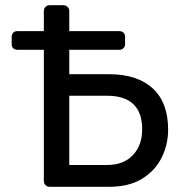

<svg xmlns="http://www.w3.org/2000/svg" viewBox="-20 -720 706 740"><path d="M47 -528Q37 -528 31 -534Q25 -540 25 -550V-577Q25 -588 31 -594Q37 -600 47 -600H439Q450 -600 456 -594Q462 -588 462 -577V-550Q462 -540 455.5 -534Q449 -528 439 -528ZM172 0Q162 0 155.5 -6.5Q149 -13 149 -23V-677Q149 -687 155.5 -693.5Q162 -700 172 -700H223Q234 -700 240.5 -693.5Q247 -687 247 -677V-434H400Q509 -434 568.5 -379.5Q628 -325 628 -220Q628 -163 603 -112.5Q578 -62 527.5 -31Q477 0 400 0ZM247 -84H392Q456 -84 492 -122Q528 -160 528 -222Q528 -286 494 -318.5Q460 -351 392 -351H247Z"/></svg>

Font: RubikRegular
Style: Regular
Weight: 400
Designer: Hubert and Fischer
Foundry: Hubert and Fischer
Version: Version 2.300;gftools[0.9.30]